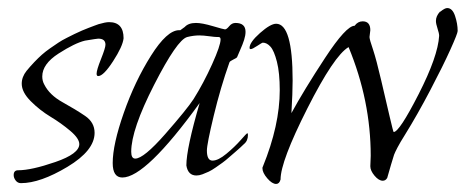

<svg xmlns="http://www.w3.org/2000/svg" viewBox="-20 -438 1157 477"><path d="M287 -343Q285 -323 261 -286Q237 -249 224 -249Q220 -249 220 -255Q220 -264 231 -291.5Q242 -319 242 -327Q242 -342 224 -342Q221 -342 191 -337Q166 -331 125.5 -305Q85 -279 85 -248Q85 -237 90 -228Q103 -202 135.5 -184Q168 -166 191.5 -150Q215 -134 215 -108Q215 -64 147.5 -23.5Q80 17 32 17Q24 17 19 10.5Q14 4 14 -3Q14 -15 25 -15Q58 -15 117.5 -35.5Q177 -56 177 -80Q177 -94 154.5 -113Q132 -132 105.5 -148Q79 -164 56.5 -186.5Q34 -209 34 -230Q34 -247 46 -262Q55 -273 65 -283.5Q75 -294 84 -302Q93 -310 104.5 -318Q116 -326 125 -332Q134 -338 146 -344Q158 -350 165 -353.5Q172 -357 183.5 -362Q195 -367 199.5 -368.5Q204 -370 214 -374Q224 -378 225 -378Q242 -383 251 -383Q287 -383 287 -343Z M586 -80Q585 -79 577 -71.5Q569 -64 564 -60Q559 -56 549.5 -47.5Q540 -39 533 -34Q526 -29 516 -22Q506 -15 498.5 -11.5Q491 -8 483 -5Q475 -2 468 -2Q447 -2 443 -27Q443 -69 476 -182Q342 3 284 3Q260 3 260 -33Q260 -79 287.5 -157.5Q315 -236 355 -299.5Q395 -363 425 -363H428L439 -371Q448 -381 467 -381Q482 -381 509 -373Q536 -365 539 -365Q543 -365 549.5 -373Q556 -381 565 -381Q590 -381 590 -359Q590 -350 586.5 -339Q583 -328 576.5 -313.5Q570 -299 569 -296Q568 -294 559.5 -290Q551 -286 550 -283Q528 -221 511 -150.5Q494 -80 494 -64Q494 -39 508 -39Q522 -39 542.5 -56Q563 -73 578 -90Q593 -107 594 -107Q596 -107 596 -103Q596 -88 586 -80ZM520 -346Q514 -346 499.5 -348Q485 -350 475 -350Q461 -350 445 -346Q420 -339 363 -227.5Q306 -116 306 -61Q306 -44 316 -44Q337 -44 390.5 -105Q444 -166 461 -192Q486 -232 507 -278.5Q528 -325 528 -340Q528 -346 523 -346Z M1117 -361Q1117 -355 1099 -315Q1081 -275 1049 -214Q1017 -153 986 -103Q974 -84 967.5 -71.5Q961 -59 959 -53.5Q957 -48 951.5 -29Q946 -10 942 4Q938 11 931 11Q921 11 910.5 -1.5Q900 -14 900 -25Q900 -29 900.5 -37.5Q901 -46 901 -51Q901 -188 846 -321Q810 -300 743.5 -168.5Q677 -37 677 8Q674 19 666 19Q656 19 644 5Q632 -9 632 -20Q632 -23 633 -24Q675 -127 675 -214Q675 -257 668 -284.5Q661 -312 652 -322Q643 -332 633 -332Q631 -332 619 -324Q607 -316 603 -316Q600 -316 600 -319Q600 -333 626 -356Q652 -379 666 -379Q707 -379 707 -238Q707 -208 704 -157Q735 -214 787.5 -294Q840 -374 861 -374Q869 -385 881 -385Q900 -385 900 -363Q900 -360 899 -354.5Q898 -349 898 -346Q898 -340 907 -314Q915 -290 927 -238.5Q939 -187 948 -148.5Q957 -110 958 -110Q972 -110 1020 -204Q1068 -298 1071 -349Q1071 -355 1067 -367Q1063 -379 1063 -386Q1063 -398 1073 -409H1074Q1085 -418 1091 -418Q1104 -418 1110.5 -398.5Q1117 -379 1117 -361Z"/></svg>

Font: Bilbo Swash Caps
Style: Regular
Weight: 400
Designer: Robert E. Leuschke
Foundry: Robert E. Leuschke
Version: Version 1.002